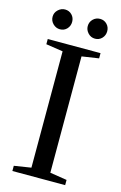

<svg xmlns="http://www.w3.org/2000/svg" viewBox="-124 -867 581 920"><g transform="rotate(15 166.5 -406.5)"><path d="M213.9 -39.1 297.9 -25.9V0H36.1V-25.9L120.1 -39.1V-616.2L36.1 -628.9V-654.8H297.9V-628.9L213.9 -616.2ZM301.8 -764.2Q301.8 -743.7 288.1 -729.2Q274.4 -714.8 253.9 -714.8Q233.4 -714.8 219.2 -730Q205.1 -745.1 205.1 -764.2Q205.1 -784.7 219.2 -798.8Q233.4 -813 253.9 -813Q274.4 -813 288.1 -798.8Q301.8 -784.7 301.8 -764.2ZM127.9 -764.2Q127.9 -743.7 114.3 -729.2Q100.6 -714.8 80.1 -714.8Q60.1 -714.8 45.4 -729.5Q30.8 -744.1 30.8 -764.2Q30.8 -784.7 45.9 -798.8Q61 -813 80.1 -813Q100.6 -813 114.3 -798.8Q127.9 -784.7 127.9 -764.2Z"/></g></svg>

Font: Times New Roman
Style: Regular
Weight: 400
Designer: Steve Matteson
Foundry: Ascender Corporation
Version: Version 2.00.3